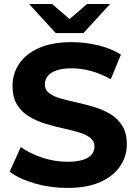

<svg xmlns="http://www.w3.org/2000/svg" viewBox="-20 -921 678 953"><path d="M313.2 11.8Q229.4 11.8 152.2 -10.6Q75.1 -33.1 28.1 -68.7L83 -191.2Q127.5 -159.2 189.3 -138.7Q251.1 -118.1 314 -118.1Q362.4 -118.1 391.9 -127.8Q421.4 -137.4 435.2 -154.3Q449 -171.3 449 -192.9Q449 -221 426.8 -237.7Q404.6 -254.5 368.6 -265Q332.6 -275.5 289.2 -284.9Q245.8 -294.3 202.1 -308Q158.5 -321.7 122.5 -343.8Q86.5 -365.9 64.3 -402.2Q42.1 -438.5 42.1 -494.5Q42.1 -554.1 74.4 -603.3Q106.7 -652.6 172.2 -682.2Q237.8 -711.8 337.3 -711.8Q402.9 -711.8 467.1 -696.2Q531.2 -680.6 580.2 -650.2L529.7 -527.4Q481.3 -555.3 431.9 -568.6Q382.5 -581.9 335.9 -581.9Q288.7 -581.9 259 -571Q229.3 -560.2 216 -542.4Q202.7 -524.5 202.7 -502.3Q202.7 -474.6 224.9 -458.1Q247.1 -441.5 283.1 -431.5Q319.1 -421.5 362.7 -412Q406.3 -402.5 449.8 -389.1Q493.2 -375.7 529.2 -353.9Q565.2 -332.1 587.4 -296Q609.6 -259.9 609.6 -204.9Q609.6 -146.3 577 -97.1Q544.5 -47.8 478.8 -18Q413.1 11.8 313.2 11.8ZM256.5 -757 124.3 -901.3H238.4L376.7 -782.2H274L412.4 -901.3H526.5L394.2 -757Z"/></svg>

Font: Montserrat Alternates Thin
Style: Regular
Weight: 100
Designer: Julieta Ulanovsky
Foundry: Julieta Ulanovsky
Version: Version 9.000